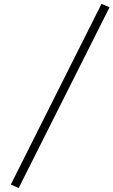

<svg xmlns="http://www.w3.org/2000/svg" viewBox="-20 -809 579 980"><path d="M35.2 132.8 498 -789.1 539.1 -772 75.2 150.9Z"/></svg>

Font: Dihjauti S
Style: Italic
Weight: 400
Italic angle: -9°
Designer: T. Christopher White
Version: Version 3.0.0